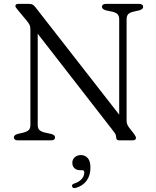

<svg xmlns="http://www.w3.org/2000/svg" viewBox="-20 -720 802 985"><path d="M262.5 -15Q262.5 -8 257.5 -4Q252.5 0 242 0H71.5Q61.5 0 56.2 -4Q51 -8 51 -15Q51 -26.5 69 -32.5L101 -40Q120 -45 128 -53.5Q136 -62 136 -79.5V-567.5Q136 -583 131.2 -593Q126.5 -603 114.5 -617L69.5 -671Q64 -677.5 61.5 -681.5Q59 -685.5 59 -689.5Q59 -694.5 62.8 -697.2Q66.5 -700 74 -700H129.5Q140 -700 147 -696.5Q154 -693 162 -682.5L608.5 -110L591.5 -82.5V-620.5Q591.5 -638 583.5 -646.8Q575.5 -655.5 556 -660L521 -667.5Q503 -673.5 503 -685Q503 -692 508 -696Q513 -700 523.5 -700H694Q704 -700 709.2 -696Q714.5 -692 714.5 -685Q714.5 -673.5 696.5 -667.5L664.5 -660Q645.5 -655.5 637.5 -647Q629.5 -638.5 629.5 -620.5V-102Q629.5 -90.5 632.5 -83Q635.5 -75.5 640.5 -68L667.5 -33Q672.5 -26 675 -21.2Q677.5 -16.5 677.5 -12.5Q677.5 -7 673.5 -3.5Q669.5 0 660.5 0H592Q576 0 576 -14Q576 -23.5 572.8 -30.5Q569.5 -37.5 558 -52L150.5 -576.5L173.5 -595V-79.5Q173.5 -62 181.8 -53.5Q190 -45 209.5 -40L244.5 -32.5Q262.5 -26.5 262.5 -15ZM390 153Q371.5 153 361.2 142.2Q351 131.5 351 115.5Q351 98 363.5 86.8Q376 75.5 395 75.5Q416 75.5 430 90.8Q444 106 444 140Q444 180 424.2 207Q404.5 234 368.5 244Q361 246 356.5 244.2Q352 242.5 350 237Q348 232.5 350.8 228.2Q353.5 224 360 222Q377.5 216.5 389.2 207.5Q401 198.5 406.8 187.5Q412.5 176.5 412.5 165Q412.5 153 400.5 153Z"/></svg>

Font: Fraunces 48pt Soft Wonky Light
Style: Regular
Weight: 300
Version: Version 1.000;[b76b70a41]